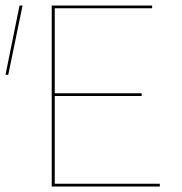

<svg xmlns="http://www.w3.org/2000/svg" viewBox="-22 -678 661 698"><path d="M49 -658H60L8 -406H-2ZM559 -10V0H166V-658H531V-648H177V-339H493V-329H177V-10Z"/></svg>

Font: Ysabeau SC Hairline
Style: Regular
Weight: 100
Designer: Christian Thalmann (Catharsis Fonts)
Version: Version 0.003